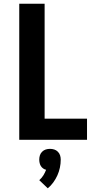

<svg xmlns="http://www.w3.org/2000/svg" viewBox="-20 -755 540 1037"><path d="M84 0V-735H221V-114H450V0ZM238 262 192 218Q205 207 214 192.5Q223 178 229 162Q220 160 212.5 154.5Q205 149 200.5 141.5Q196 134 194 125Q192 116 192 107Q192 95 195.5 84Q199 73 207.5 64.5Q216 56 227 52.5Q238 49 250 49Q262 49 273 52.5Q284 56 292.5 64.5Q301 73 304.5 84Q308 95 308 107Q308 129 303.5 150.5Q299 172 290 192Q281 212 268 230Q255 248 238 262Z"/></svg>

Font: Iosevka Term Curly Heavy
Style: Regular
Weight: 900
Designer: Belleve Invis
Foundry: Belleve Invis
Version: Version 32.3.0